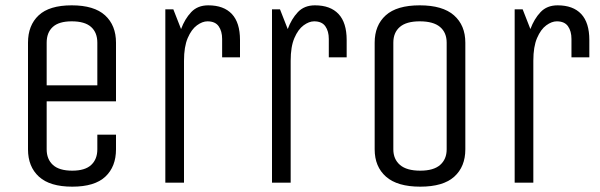

<svg xmlns="http://www.w3.org/2000/svg" viewBox="-20 -685 2250 720"><path d="M345 -180H415V-125Q415 -60 375 -22.5Q335 15 251 15Q167 15 126 -22.5Q85 -60 85 -125V-525Q85 -590 125 -627.5Q165 -665 249 -665Q333 -665 374 -627.5Q415 -590 415 -525V-305H155V-125Q155 -88 178.5 -66.5Q202 -45 251 -45Q299 -45 322 -66.5Q345 -88 345 -125ZM155 -365H345V-525Q345 -563 321.5 -584Q298 -605 249 -605Q201 -605 178 -584Q155 -563 155 -525Z M600 0V-650H630L659 -576Q673 -614 697 -639.5Q721 -665 761 -665Q819 -665 849.5 -632.5Q880 -600 880 -535V-470H813V-539Q813 -568 800 -586.5Q787 -605 758 -605Q739 -605 718.5 -590Q698 -575 684 -542.5Q670 -510 670 -457V0Z M1000 0V-650H1030L1059 -576Q1073 -614 1097 -639.5Q1121 -665 1161 -665Q1219 -665 1249.5 -632.5Q1280 -600 1280 -535V-470H1213V-539Q1213 -568 1200 -586.5Q1187 -605 1158 -605Q1139 -605 1118.5 -590Q1098 -575 1084 -542.5Q1070 -510 1070 -457V0Z M1725 -125Q1725 -60 1683.5 -22.5Q1642 15 1556 15Q1470 15 1427.5 -22.5Q1385 -60 1385 -125V-525Q1385 -590 1426.5 -627.5Q1468 -665 1554 -665Q1640 -665 1682.5 -627.5Q1725 -590 1725 -525ZM1655 -525Q1655 -563 1630 -584Q1605 -605 1554 -605Q1504 -605 1479.5 -584Q1455 -563 1455 -525V-125Q1455 -88 1480 -66.5Q1505 -45 1556 -45Q1606 -45 1630.5 -66.5Q1655 -88 1655 -125Z M1910 0V-650H1940L1969 -576Q1983 -614 2007 -639.5Q2031 -665 2071 -665Q2129 -665 2159.5 -632.5Q2190 -600 2190 -535V-470H2123V-539Q2123 -568 2110 -586.5Q2097 -605 2068 -605Q2049 -605 2028.5 -590Q2008 -575 1994 -542.5Q1980 -510 1980 -457V0Z"/></svg>

Font: Unica One
Style: Regular
Weight: 400
Designer: Eduardo Rodriguez Tunni
Foundry: Eduardo Rodriguez Tunni
Version: Version 2.000; ttfautohint (v1.8.4.7-5d5b);gftools[0.9.23]